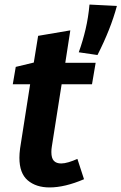

<svg xmlns="http://www.w3.org/2000/svg" viewBox="-20 -809 532 841"><path d="M348 -24Q264 12 197 12Q138 12 101.5 -19Q65 -50 65 -118Q65 -136 68 -159L112 -440H36L49 -516L128 -535L147 -652L288 -676L266 -534H399L383 -440H250L207 -167Q206 -162 205.5 -155.5Q205 -149 205 -143Q205 -116 216 -104.5Q227 -93 248 -93Q262 -93 280.5 -98.5Q299 -104 319 -113ZM407 -568 325 -580Q343 -630 355 -681.5Q367 -733 372 -789L492 -783Q465 -682 407 -568Z"/></svg>

Font: Bitter
Style: Bold Italic
Weight: 700
Italic angle: -9°
Designer: Sol Matas, and Bitter project Authors
Foundry: Sol Matas
Version: Version 2.001